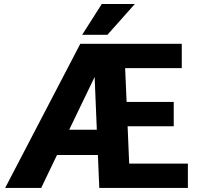

<svg xmlns="http://www.w3.org/2000/svg" viewBox="-20 -927 979 947"><path d="M906.7 -120.1V0H469.7L462.9 -162.6H261.2L183.1 0H5.4L376 -710.9H876.5V-590.8H597.2L604.5 -424.3H836.9V-304.2H609.4L617.2 -120.1ZM321.3 -287.1H457.5L446.8 -547.4ZM385.3 -755.4 481.9 -907.2H645L509.8 -755.4Z"/></svg>

Font: Vazirmatn FD ExtraBold
Style: Regular
Weight: 800
Designer: Saber Rastikerdar
Foundry: Saber Rastikerdar
Version: Version 33.003